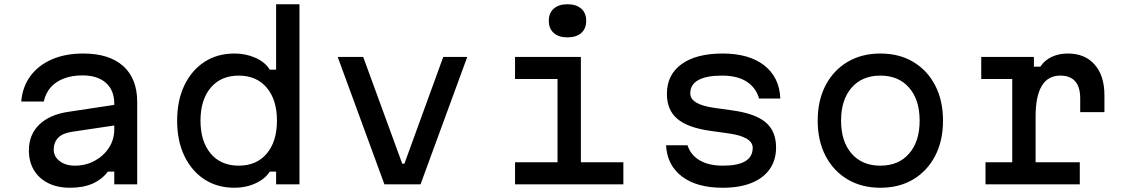

<svg xmlns="http://www.w3.org/2000/svg" viewBox="-20 -868 5290 904"><path d="M530 -376V-279L316 -247Q273 -240 253 -218.5Q233 -197 233 -163Q233 -131 261 -109.5Q289 -88 332 -88Q384 -88 426 -111Q468 -134 493 -172.5Q518 -211 518 -259V-380Q518 -443 478.5 -478Q439 -513 368 -513Q319 -513 281 -498.5Q243 -484 219 -457Q195 -430 186 -390H80Q86 -460 123.5 -510.5Q161 -561 224.5 -588.5Q288 -616 372 -616Q494 -616 560 -557Q626 -498 626 -388V0H518V-60H488Q460 -23 416 -3.5Q372 16 310 16Q250 16 206.5 -6Q163 -28 139.5 -67.5Q116 -107 116 -160Q116 -234 165 -281.5Q214 -329 305 -342Z M1084 16Q1003 16 942.5 -23.5Q882 -63 848 -134Q814 -205 814 -300Q814 -395 848 -466Q882 -537 942.5 -576.5Q1003 -616 1084 -616Q1138 -616 1183.5 -595.5Q1229 -575 1250 -540H1280V-848H1390V0H1280V-60H1250Q1229 -26 1183.5 -5Q1138 16 1084 16ZM1104 -88Q1188 -88 1236 -145Q1284 -202 1284 -300Q1284 -398 1236 -455Q1188 -512 1104 -512Q1020 -512 972 -455Q924 -398 924 -300Q924 -202 972 -145Q1020 -88 1104 -88Z M1570 -600H1690L1874 -97H1884L2067 -600H2180L1960 0H1790Z M2405 -600H2715V-104H2915V0H2405V-104H2605V-496H2405ZM2652 -692Q2611 -692 2587.5 -712.5Q2564 -733 2564 -770Q2564 -807 2587.5 -827.5Q2611 -848 2652 -848Q2693 -848 2716.5 -827.5Q2740 -807 2740 -770Q2740 -733 2716.5 -712.5Q2693 -692 2652 -692Z M3217 -184Q3232 -138 3274.5 -113Q3317 -88 3384 -88Q3454 -88 3489 -109Q3524 -130 3524 -172Q3524 -198 3495.5 -215Q3467 -232 3410 -240L3324 -252Q3218 -267 3169 -308.5Q3120 -350 3120 -426Q3120 -516 3189 -566Q3258 -616 3382 -616Q3507 -616 3578.5 -560Q3650 -504 3654 -404H3554Q3539 -456 3495 -484Q3451 -512 3380 -512Q3306 -512 3268 -491Q3230 -470 3230 -428Q3230 -402 3258.5 -385Q3287 -368 3344 -360L3430 -348Q3537 -333 3585.5 -291.5Q3634 -250 3634 -174Q3634 -114 3604 -71.5Q3574 -29 3518 -6.5Q3462 16 3382 16Q3261 16 3191 -37Q3121 -90 3116 -184Z M4125 16Q4037 16 3970.5 -23.5Q3904 -63 3867 -134Q3830 -205 3830 -300Q3830 -395 3867 -466Q3904 -537 3970.5 -576.5Q4037 -616 4125 -616Q4214 -616 4280 -576.5Q4346 -537 4383 -466Q4420 -395 4420 -300Q4420 -205 4383 -134Q4346 -63 4280 -23.5Q4214 16 4125 16ZM4125 -88Q4211 -88 4260.5 -145Q4310 -202 4310 -300Q4310 -398 4260.5 -455Q4211 -512 4125 -512Q4039 -512 3989.5 -455Q3940 -398 3940 -300Q3940 -202 3989.5 -145Q4039 -88 4125 -88Z M4600 -600H4848V-554H4878Q4898 -584 4931.5 -600Q4965 -616 5008 -616Q5088 -616 5134 -564Q5180 -512 5180 -420V-340H5066V-404Q5066 -512 4972 -512Q4914 -512 4885 -463.5Q4856 -415 4856 -320V-104H5064V0H4620V-104H4746V-496H4600Z"/></svg>

Font: Martian Mono SemiExpanded
Style: Regular
Weight: 400
Width: 6
Monospace: yes
Designer: Roman Shamin
Foundry: Evil Martians
Version: Version 1.000